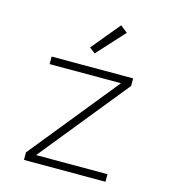

<svg xmlns="http://www.w3.org/2000/svg" viewBox="-112 -843 824 933"><g transform="rotate(15 300.0 -377.0)"><path d="M95 0V-38L454 -482H95V-520H505V-482L146 -38H505V0ZM293 -589 264 -611 382 -754 418 -726Z"/></g></svg>

Font: Zed Sans Extralight Extended
Style: Regular
Weight: 200
Width: 7
Designer: Belleve Invis
Foundry: Belleve Invis
Version: Version 1.0.0; ttfautohint (v1.8.4)